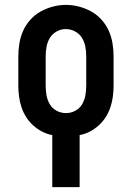

<svg xmlns="http://www.w3.org/2000/svg" viewBox="-20 -551 540 786"><path d="M194 215V2Q172 -2 152 -12.5Q132 -23 115.5 -38Q99 -53 87 -72Q75 -91 68 -112Q61 -133 58 -155.5Q55 -178 55 -200V-320Q55 -347 59.5 -374Q64 -401 75 -425.5Q86 -450 104.5 -470.5Q123 -491 146.5 -504Q170 -517 196.5 -524Q223 -531 250 -531Q277 -531 303.5 -524Q330 -517 353.5 -504Q377 -491 395.5 -470.5Q414 -450 425 -425.5Q436 -401 440.5 -374Q445 -347 445 -320V-200Q445 -178 442 -155.5Q439 -133 432 -112Q425 -91 413 -72Q401 -53 384.5 -38Q368 -23 348 -12.5Q328 -2 306 2V215ZM250 -88Q270 -88 288 -97.5Q306 -107 316 -124Q326 -141 329.5 -160.5Q333 -180 333 -200V-320Q333 -340 329.5 -359.5Q326 -379 315.5 -396Q305 -413 287 -422.5Q269 -432 249 -432Q229 -432 211.5 -422Q194 -412 184 -395.5Q174 -379 170.5 -359.5Q167 -340 167 -320V-200Q167 -180 170.5 -160.5Q174 -141 184 -124Q194 -107 212 -97.5Q230 -88 250 -88Z"/></svg>

Font: Iosevka Gothic
Style: Bold
Weight: 700
Monospace: yes
Designer: Belleve Invis
Foundry: Belleve Invis
Version: Version 15.5.1; ttfautohint (v1.8.4)